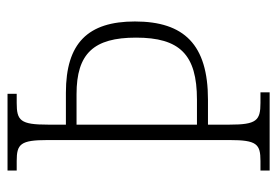

<svg xmlns="http://www.w3.org/2000/svg" viewBox="-136 -618 754 523"><g transform="rotate(-90 241.5 -357.0)"><path d="M38 0H251V-25H222C174 -25 163 -36 163 -109V-168H231C381 -168 444 -233 444 -367C444 -495 385 -555 250 -555H163V-604C163 -679 174 -689 222 -689H247V-714H38V-689H64C110 -689 121 -679 121 -605V-109C121 -35 110 -25 64 -25H38ZM231 -198H163V-526H246C357 -526 400 -479 400 -364C400 -245 354 -198 231 -198Z"/></g></svg>

Font: Noto Serif Hebrew Condensed ExtraLight
Style: Regular
Weight: 200
Width: 3
Designer: Monotype Design Team
Foundry: Monotype Imaging Inc.
Version: Version 2.004